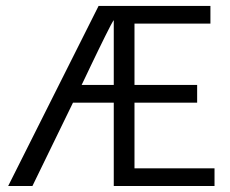

<svg xmlns="http://www.w3.org/2000/svg" viewBox="-20 -622 768 642"><path d="M88.4 0H7.3L309.6 -602.1H683.6V-543H429.7V-337.9H639.2V-278.8H429.7V-59.1H697.3V0H360.4V-278.8H224.1ZM252.9 -337.9H360.4V-554.7Q358.4 -552.7 350.3 -537.6Q342.3 -522.5 331.3 -500.2Q320.3 -478 307.6 -451.9Q294.9 -425.8 283.7 -402.3Q272.5 -378.9 264.2 -361.3Q255.9 -343.8 252.9 -337.9Z"/></svg>

Font: AKL 022
Style: Regular
Weight: 400
Designer: AKL
Foundry: AKL
Version: Version 2.053;August 19, 2024;FontCreator 13.0.0.2675 64-bit